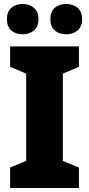

<svg xmlns="http://www.w3.org/2000/svg" viewBox="-20 -999 448 968"><path d="M378 -51H31V-154L112 -188V-628L31 -662V-765H378V-662L297 -628V-188L378 -154ZM15 -902Q15 -941 37.5 -960Q60 -979 94 -979Q128 -979 151 -959.5Q174 -940 174 -902Q174 -865 151 -845.5Q128 -826 94 -826Q60 -826 37.5 -845Q15 -864 15 -902ZM234 -902Q234 -941 256.5 -960Q279 -979 314 -979Q348 -979 371 -959.5Q394 -940 394 -902Q394 -865 371 -845.5Q348 -826 314 -826Q279 -826 256.5 -845Q234 -864 234 -902Z"/></svg>

Font: Noto Sans Tamil UI SemiCondensed Black
Style: Regular
Weight: 900
Width: 4
Designer: Jelle Bosma - Monotype Design Team
Foundry: Monotype Imaging Inc.
Version: Version 2.004; ttfautohint (v1.8.4.7-5d5b)